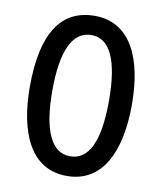

<svg xmlns="http://www.w3.org/2000/svg" viewBox="-83 -790 728 867"><g transform="rotate(10 281.5 -357.0)"><path d="M516 -358C516 -569 447 -724 282 -724C127 -724 48 -602 48 -359C48 -149 115 10 282 10C447 10 516 -146 516 -358ZM151 -358C151 -541 195 -636 282 -636C367 -636 411 -543 411 -358C411 -171 367 -80 281 -80C196 -80 151 -174 151 -358Z"/></g></svg>

Font: Noto Sans Myanmar UI ExtraCondensed Medium
Style: Regular
Weight: 500
Width: 2
Designer: Monotype Design Team
Foundry: Monotype Imaging Inc.
Version: Version 2.103